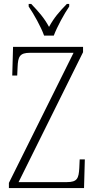

<svg xmlns="http://www.w3.org/2000/svg" viewBox="-20 -951 483 971"><path d="M203 -771H252C269 -816 304 -880 330 -918V-931H318C279 -891 253 -861 228 -815C203 -861 176 -891 138 -931H125V-918C151 -880 187 -816 203 -771ZM25 0H405L409 -145H383L381 -101C378 -49 371 -30 318 -30H74L400 -687V-714H46L42 -569H67L69 -612C71 -665 80 -684 132 -684H352L25 -26Z"/></svg>

Font: Noto Serif Armenian Condensed ExtraLight
Style: Regular
Weight: 200
Width: 3
Designer: Monotype Design Team
Foundry: Monotype Imaging Inc.
Version: Version 2.008